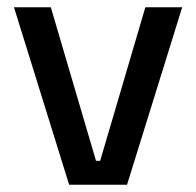

<svg xmlns="http://www.w3.org/2000/svg" viewBox="-20 -509 540 529"><path d="M256 -66 380.5 -489H482L330 0H170.5L18.5 -489H120L244.5 -66Z"/></svg>

Font: Anek Tamil Medium Medium
Style: Regular
Weight: 500
Version: Version 1.003